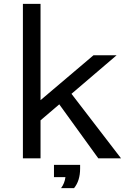

<svg xmlns="http://www.w3.org/2000/svg" viewBox="-20 -850 670 990"><path d="M98.1 -33.7V-830.1H189V-333.5L461.9 -564.9H581.1L348.6 -366.2L604 -33.7H486.8L285.6 -312L189 -229.5V-33.7ZM294.9 120.1Q313.5 94.7 317.4 63.5H258.3V0H393.1V19.5Q393.1 81.5 361.8 120.1Z"/></svg>

Font: BIZ UDPGothic
Style: Regular
Weight: 400
Designer: TypeBank Co., Ltd.
Foundry: Morisawa Inc.
Version: Version 1.051